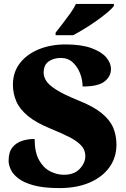

<svg xmlns="http://www.w3.org/2000/svg" viewBox="-20 -951 645 981"><path d="M284 10Q203 10 152 -4Q101 -18 73 -40Q45 -62 34.5 -86Q24 -110 24 -129Q24 -174 43.5 -198Q63 -222 93 -231.5Q123 -241 157 -241Q157 -173 179.5 -133Q202 -93 236.5 -75.5Q271 -58 306 -58Q359 -58 387.5 -88.5Q416 -119 416 -153Q416 -185 394.5 -208Q373 -231 333.5 -251Q294 -271 240 -293Q164 -324 122 -359Q80 -394 63 -434Q46 -474 46 -518Q46 -582 81.5 -628Q117 -674 178 -699Q239 -724 315 -724Q396 -724 447.5 -705Q499 -686 523 -657.5Q547 -629 547 -598Q547 -561 514.5 -535Q482 -509 402 -509Q402 -543 389 -576.5Q376 -610 351.5 -632.5Q327 -655 291 -655Q254 -655 228.5 -637Q203 -619 203 -579Q203 -559 216 -538Q229 -517 267.5 -492.5Q306 -468 380 -438Q456 -408 498.5 -373.5Q541 -339 558 -299.5Q575 -260 575 -212Q575 -147 539.5 -97Q504 -47 438.5 -18.5Q373 10 284 10ZM264 -784Q279 -803 299 -829Q319 -855 338.5 -882Q358 -909 368 -931H562V-921Q553 -908 529.5 -888Q506 -868 475 -846Q444 -824 412 -804.5Q380 -785 354 -771H264Z"/></svg>

Font: Noto Rashi Hebrew Black
Style: Regular
Weight: 900
Version: Version 1.006